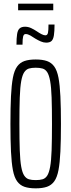

<svg xmlns="http://www.w3.org/2000/svg" viewBox="-20 -1021 390 1049"><path d="M175 8Q138 8 113.5 -0.5Q89 -9 73.5 -30.5Q58 -52 50.5 -91.5Q43 -131 40 -193Q37 -255 37 -344Q37 -433 40 -495Q43 -557 50.5 -596.5Q58 -636 73.5 -657.5Q89 -679 113.5 -687.5Q138 -696 175 -696Q212 -696 236.5 -687.5Q261 -679 276.5 -657.5Q292 -636 299.5 -596.5Q307 -557 310 -495Q313 -433 313 -344Q313 -255 310 -193Q307 -131 299.5 -91.5Q292 -52 276.5 -30.5Q261 -9 236.5 -0.5Q212 8 175 8ZM175 -37Q197 -37 212.5 -41.5Q228 -46 238 -61.5Q248 -77 254 -110Q260 -143 262 -200Q264 -257 264 -344Q264 -431 262 -488Q260 -545 254 -578Q248 -611 238 -626.5Q228 -642 212.5 -646.5Q197 -651 175 -651Q153 -651 138 -646.5Q123 -642 112.5 -626.5Q102 -611 96 -578Q90 -545 88 -488Q86 -431 86 -344Q86 -257 88 -200Q90 -143 96 -110Q102 -77 112.5 -61.5Q123 -46 138 -41.5Q153 -37 175 -37ZM70 -777Q70 -813 73.5 -835Q77 -857 87.5 -866Q98 -875 117 -875Q134 -875 150 -867.5Q166 -860 181 -850Q194 -841 206.5 -834.5Q219 -828 228 -828Q239 -828 242 -841.5Q245 -855 245 -887H278Q278 -850 274.5 -828Q271 -806 261.5 -797Q252 -788 232 -788Q218 -788 203 -794.5Q188 -801 173 -810Q160 -819 146 -827Q132 -835 120 -835Q110 -835 106.5 -822Q103 -809 103 -777ZM79 -965V-1001H271V-965Z"/></svg>

Font: Saira UltraCondensed Light
Style: Regular
Weight: 300
Width: 1
Designer: Hector Gatti with collaboration of the Omnibus-Type team
Foundry: Omnibus-Type
Version: Version 1.101